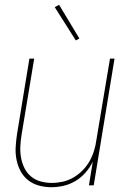

<svg xmlns="http://www.w3.org/2000/svg" viewBox="-20 -775 540 803"><path d="M194 8Q168 8 142.5 1Q117 -6 97.5 -21.5Q78 -37 66 -59.5Q54 -82 49 -107.5Q44 -133 45.5 -159.5Q47 -186 51 -213L103 -530H123L70 -210Q66 -186 65 -162Q64 -138 68 -115.5Q72 -93 82 -72.5Q92 -52 109 -37.5Q126 -23 149 -16.5Q172 -10 196 -10Q219 -10 242 -15Q265 -20 286 -32Q307 -44 324.5 -61.5Q342 -79 354 -100Q366 -121 373 -143.5Q380 -166 383 -189L440 -530H459L372 0H352L368 -99Q356 -74 337.5 -53Q319 -32 295.5 -18Q272 -4 246 2Q220 8 194 8ZM297 -606 209 -745 227 -755 312 -614Z"/></svg>

Font: Iosevka Curly Thin Oblique
Style: Regular
Weight: 100
Italic angle: -9°
Monospace: yes
Designer: Belleve Invis
Foundry: Belleve Invis
Version: Version 11.1.0; ttfautohint (v1.8.3)